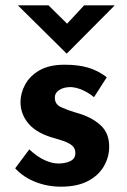

<svg xmlns="http://www.w3.org/2000/svg" viewBox="-20 -692 476 721"><path d="M209 9Q158 9 112.5 -9Q67 -27 37 -60L90 -131Q120 -103 148 -90.5Q176 -78 199 -78Q225 -78 244 -87Q263 -96 263 -117Q263 -136 249.5 -146.5Q236 -157 214 -164Q192 -171 168 -178Q111 -197 84 -231.5Q57 -266 57 -309Q57 -342 74.5 -374.5Q92 -407 128.5 -428Q165 -449 223 -449Q274 -449 311 -438Q348 -427 381 -402L333 -327Q314 -343 290.5 -353.5Q267 -364 246 -365Q219 -365 202.5 -354Q186 -343 186 -327Q185 -301 208.5 -290Q232 -279 262 -270Q268 -268 274 -266.5Q280 -265 285 -263Q332 -247 361 -218.5Q390 -190 390 -141Q390 -102 370 -67.5Q350 -33 310 -12Q270 9 209 9ZM162 -672 232 -603 296 -672H411L231 -491H230L47 -672Z"/></svg>

Font: Reem Kufi SemiBold
Style: Regular
Weight: 600
Designer: Khaled Hosny
Version: Version 1.001